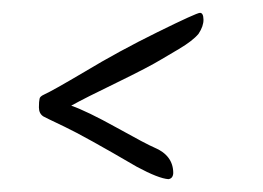

<svg xmlns="http://www.w3.org/2000/svg" viewBox="-20 -388 405 296"><path d="M239.7 -111.8Q224.6 -112.8 190.9 -130.9Q110.8 -177.7 79.6 -192.6Q48.3 -207.5 46.9 -208.5Q40 -212.9 40 -222.4Q40 -231.9 41 -235.8Q41.5 -239.3 47.9 -242.2Q60.1 -247.6 110.4 -277.3Q163.1 -309.1 223.1 -338.6Q283.2 -368.2 288.3 -368.2Q293.5 -368.2 293.7 -357.9Q293.9 -347.7 286.1 -335.9Q277.3 -325.2 255.9 -312.5L229.5 -296.9Q209.5 -284.7 160.2 -260.7Q110.8 -236.8 89.8 -225.1Q113.8 -216.8 159.9 -191.2Q206.1 -165.5 217.8 -160.6Q247.1 -148.4 247.1 -121.1Q246.6 -112.8 239.7 -111.8Z"/></svg>

Font: Kristi
Style: Regular
Weight: 400
Italic angle: -15°
Version: Version 1.004